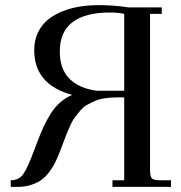

<svg xmlns="http://www.w3.org/2000/svg" viewBox="-20 -731 708 751"><path d="M22 0V-25.9Q54.2 -25.9 71 -50Q87.9 -74.2 112.8 -141.1L123 -168Q137.2 -206.1 149.2 -232.4Q161.1 -258.8 177.7 -285.4Q194.3 -312 215.3 -330.3Q236.3 -348.6 262.2 -359.9Q113.8 -399.9 113.8 -535.2Q113.8 -573.7 128.7 -604.2Q143.6 -634.8 168 -654.5Q192.4 -674.3 225.8 -687.3Q259.3 -700.2 294.2 -705.6Q329.1 -710.9 367.2 -710.9Q425.3 -710.9 481.9 -702.1H612.8V-676.8H566.9V-65.9Q566.9 -41 574 -33.4Q581.1 -25.9 606 -25.9H648.9V0H419.9V-25.9H465.8V-350.1H440.9Q414.6 -350.1 392.1 -346.9Q369.6 -343.8 351.8 -336.2Q334 -328.6 320.1 -320.6Q306.2 -312.5 294.2 -298.6Q282.2 -284.7 273.7 -273.4Q265.1 -262.2 256.3 -243.4Q247.6 -224.6 242.4 -211.7Q237.3 -198.7 229 -176.8L213.9 -137.2Q204.6 -113.3 195.8 -95.5Q187 -77.6 172.9 -58.6Q158.7 -39.6 142.3 -27.6Q126 -15.6 101.8 -7.8Q77.6 0 48.8 0ZM213.9 -529.8Q213.9 -460.4 252.2 -422.6Q290.5 -384.8 358.9 -376H465.8V-676.8Q440.9 -682.1 411.1 -682.1Q213.9 -682.1 213.9 -529.8Z"/></svg>

Font: Dihjauti S
Style: Bold
Weight: 700
Designer: T. Christopher White
Version: Version 3.0.0